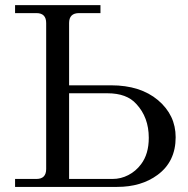

<svg xmlns="http://www.w3.org/2000/svg" viewBox="-20 -733 738 753"><path d="M39.1 0V-31.2H123Q161.1 -31.2 161.1 -70.3V-642.6Q161.1 -681.6 123 -681.6H39.1V-712.9H374V-681.6H290Q251 -681.6 251 -642.6V-398.4H416Q530.3 -398.4 599.6 -340.3Q668.9 -281.7 668.9 -194.8Q668.9 -99.1 597.7 -46.9Q534.2 0 439.5 0ZM251 -31.2H421.9Q454.1 -31.2 483.4 -46.4Q512.7 -61.5 533.2 -88.9Q563.5 -128.9 563.5 -192.4Q563.5 -272.9 514.6 -325.2Q477.5 -367.2 401.4 -367.2H251Z"/></svg>

Font: Theano Modern
Style: Regular
Weight: 400
Designer: Alexey Kryukov
Version: Version 2.00